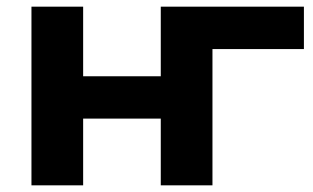

<svg xmlns="http://www.w3.org/2000/svg" viewBox="-20 -558 943 578"><path d="M74.7 0V-537.9H230.3V-328.5H464V-537.9H619.6V0H464V-200.9H230.3V0ZM464 0V-537.9H894.9V-410.2H584.5L619.6 -444.3V0Z"/></svg>

Font: Montserrat Thin
Style: Regular
Weight: 100
Designer: Julieta Ulanovsky
Foundry: Julieta Ulanovsky
Version: Version 9.000